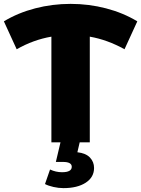

<svg xmlns="http://www.w3.org/2000/svg" viewBox="-34 -734 728 990"><path d="M608 -480Q520 -529 429 -545V0H231V-545Q138 -529 52 -480L-14 -624Q59 -668 147.5 -691Q236 -714 330 -714Q424 -714 512.5 -691Q601 -668 674 -624ZM198 215 224 140Q254 154 286 154Q336 154 336 126Q336 101 291 101H254L280 -9H379L365 51Q409 56 430 78.5Q451 101 451 132Q451 180 408 208Q365 236 293 236Q268 236 241.5 230Q215 224 198 215Z"/></svg>

Font: Montserrat Alternates ExtraBold
Style: Regular
Weight: 800
Designer: Julieta Ulanovsky
Foundry: Julieta Ulanovsky
Version: Version 7.200